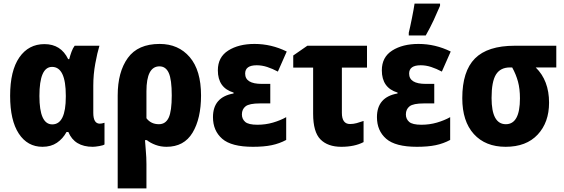

<svg xmlns="http://www.w3.org/2000/svg" viewBox="-20 -802 3120 1062"><path d="M215 10Q262 10 295 -12.5Q328 -35 348 -72H358Q392 10 493 10Q506 10 529 6Q552 2 558 -3V-123Q543 -118 532 -118Q496 -118 496 -178V-328Q496 -390 507 -450Q518 -510 530 -549H393Q383 -536 375.5 -515.5Q368 -495 363 -475H357Q317 -558 226 -558Q138 -558 87 -484.5Q36 -411 36 -272Q36 -136 84 -63Q132 10 215 10ZM269 -114Q198 -114 198 -271Q198 -432 268 -432Q344 -432 344 -273V-267Q344 -114 269 -114Z M862 -435Q897 -435 913.5 -398.5Q930 -362 930 -274Q930 -187 913 -151Q896 -115 859 -115Q815 -115 790 -148V-297Q790 -435 862 -435ZM1092 -274Q1092 -413 1029.5 -486Q967 -559 863 -559Q743 -559 687 -481.5Q631 -404 631 -274V240H790V105Q790 70 786.5 31Q783 -8 782 -27H792Q812 -11 840.5 -0.5Q869 10 901 10Q998 10 1045 -68Q1092 -146 1092 -274Z M1475 -338H1428Q1336 -338 1336 -395Q1336 -441 1400 -441Q1429 -441 1458 -431.5Q1487 -422 1517 -406L1566 -517Q1481 -559 1388 -559Q1300 -559 1242.5 -522.5Q1185 -486 1185 -413Q1185 -316 1272 -290V-285Q1158 -265 1158 -154Q1158 -79 1209 -34.5Q1260 10 1379 10Q1440 10 1483 1Q1526 -8 1563 -28V-154Q1531 -136 1490 -124Q1449 -112 1404 -112Q1354 -112 1336 -128Q1318 -144 1318 -169Q1318 -198 1338.5 -214Q1359 -230 1418 -230H1475Z M2010 -549H1680L1602 -495V-428H1712V-173Q1712 -72 1752.5 -31Q1793 10 1868 10Q1941 10 1991 -16V-133Q1971 -126 1953 -121Q1935 -116 1916 -116Q1871 -116 1871 -178V-428H2010Z M2382 -338H2335Q2243 -338 2243 -395Q2243 -441 2307 -441Q2336 -441 2365 -431.5Q2394 -422 2424 -406L2473 -517Q2388 -559 2295 -559Q2207 -559 2149.5 -522.5Q2092 -486 2092 -413Q2092 -316 2179 -290V-285Q2065 -265 2065 -154Q2065 -79 2116 -34.5Q2167 10 2286 10Q2347 10 2390 1Q2433 -8 2470 -28V-154Q2438 -136 2397 -124Q2356 -112 2311 -112Q2261 -112 2243 -128Q2225 -144 2225 -169Q2225 -198 2245.5 -214Q2266 -230 2325 -230H2382ZM2241 -606H2335Q2359 -648 2378.5 -690Q2398 -732 2414 -770V-782H2273Q2269 -754 2258.5 -701.5Q2248 -649 2241 -621Z M3017 -234Q3017 -357 2943 -429H3057V-549H2827Q2677 -549 2607 -478.5Q2537 -408 2537 -259Q2537 -131 2601 -60.5Q2665 10 2777 10Q2891 10 2954 -57.5Q3017 -125 3017 -234ZM2699 -260Q2699 -351 2723.5 -390Q2748 -429 2801 -429H2813Q2834 -391 2845 -351Q2856 -311 2856 -258Q2856 -115 2778 -115Q2699 -115 2699 -260Z"/></svg>

Font: Noto Sans Display SemiCondensed Extra
Style: Regular
Weight: 800
Width: 4
Designer: Monotype Design Team
Foundry: Monotype Imaging Inc.
Version: Version 1.900